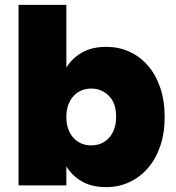

<svg xmlns="http://www.w3.org/2000/svg" viewBox="-20 -760 720 787"><path d="M252 -483Q275 -521 316 -544.5Q357 -568 416 -568Q466 -568 509.5 -548.5Q553 -529 585.5 -492Q618 -455 636.5 -401.5Q655 -348 655 -281Q655 -214 636.5 -160.5Q618 -107 585.5 -70Q553 -33 509.5 -13Q466 7 416 7Q356 7 315.5 -16.5Q275 -40 252 -78V0H56V-740H252ZM456 -281Q456 -338 426 -367.5Q396 -397 354 -397Q333 -397 314.5 -389.5Q296 -382 282 -367Q268 -352 260 -330.5Q252 -309 252 -281Q252 -252 260 -230.5Q268 -209 282 -194Q296 -179 314.5 -171.5Q333 -164 354 -164Q375 -164 393.5 -171.5Q412 -179 426 -194Q440 -209 448 -231Q456 -253 456 -281Z"/></svg>

Font: SVN-Poppins ExtraBold
Style: Regular
Weight: 800
Designer: Ninad Kale (Devanagari), Jonny Pinhorn (Latin)
Foundry: Indian Type Foundry
Version: Version 3.002 2017; ttfautohint (v1.8.3)